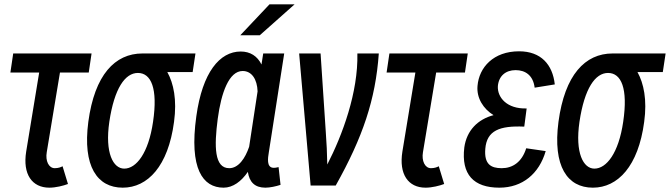

<svg xmlns="http://www.w3.org/2000/svg" viewBox="-20 -827 3095 887"><path d="M41 -580 28 -492H161L101 -127C84 -22 128 40 208 40C238 40 273 31 294 23L269 -59C262 -55 250 -50 233 -50C205 -50 189 -84 196 -124L257 -492H390L403 -580Z M753 -494H870L883 -580H638C511 -580 417 -481 388 -264C361 -59 429 40 547 40C662 40 757 -59 784 -264C798 -366 782 -442 753 -494ZM617 -490C678 -490 710 -419 687 -264C666 -120 610 -48 554 -48C503 -48 464 -120 485 -264C508 -419 558 -490 617 -490Z M1225 -807 1090 -664H1180L1341 -807ZM1276 27 1267 -55C1261 -53 1248 -51 1240 -52C1212 -56 1217 -95 1222 -124L1293 -580H1196L1188 -529C1169 -568 1136 -589 1092 -589C995 -589 915 -493 887 -290C853 -47 917 40 1013 40C1056 40 1095 11 1125 -33C1132 14 1157 40 1206 40C1227 40 1255 34 1276 27ZM986 -279C1002 -399 1038 -499 1101 -499C1143 -499 1168 -461 1170 -405L1131 -149C1113 -96 1082 -50 1039 -50C970 -50 969 -150 986 -279Z M1415 30H1531C1656 -193 1715 -367 1730 -580H1631C1635 -400 1562 -203 1492 -67C1491 -117 1489 -168 1485 -218L1461 -580H1362Z M1779 -580 1766 -492H1899L1839 -127C1822 -22 1866 40 1946 40C1976 40 2011 31 2032 23L2007 -59C2000 -55 1988 -50 1971 -50C1943 -50 1927 -84 1934 -124L1995 -492H2128L2141 -580Z M2450 -422 2543 -437C2533 -529 2479 -590 2378 -590C2260 -590 2193 -516 2186 -430C2181 -374 2213 -324 2260 -295C2188 -276 2136 -225 2125 -146C2110 -21 2168 40 2287 40C2394 40 2471 -25 2501 -129L2411 -142C2391 -78 2348 -50 2298 -50C2248 -50 2216 -68 2222 -140C2229 -224 2288 -247 2402 -242L2413 -326C2322 -323 2277 -377 2280 -429C2284 -476 2316 -503 2362 -503C2407 -503 2443 -479 2450 -422Z M2925 -494H3042L3055 -580H2810C2683 -580 2589 -481 2560 -264C2533 -59 2601 40 2719 40C2834 40 2929 -59 2956 -264C2970 -366 2954 -442 2925 -494ZM2789 -490C2850 -490 2882 -419 2859 -264C2838 -120 2782 -48 2726 -48C2675 -48 2636 -120 2657 -264C2680 -419 2730 -490 2789 -490Z"/></svg>

Font: Smiley Sans Oblique
Style: Regular
Weight: 400
Italic angle: -8°
Designer: oooooohmygosh, Nagisa Chen, Janine Sui, Heda Shi, Jian Li
Foundry: atelierAnchor
Version: Version 2.0.1